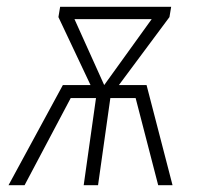

<svg xmlns="http://www.w3.org/2000/svg" viewBox="-20 -542 604 562"><path d="M409 -293 485 0H443L377 -255H303L267 0H225L261 -255H187L52 0H5L164 -293H245L151 -492L156 -522H481L476 -492L328 -293ZM198 -486 285 -293 424 -486Z"/></svg>

Font: Fira Sans Extra Condensed ExtraLight
Style: Italic
Weight: 275
Width: 3
Italic angle: -8°
Designer: Carrois Corporate & Edenspiekermann AG
Foundry: Carrois Corporate GbR & Edenspiekermann AG
Version: Version 4.203